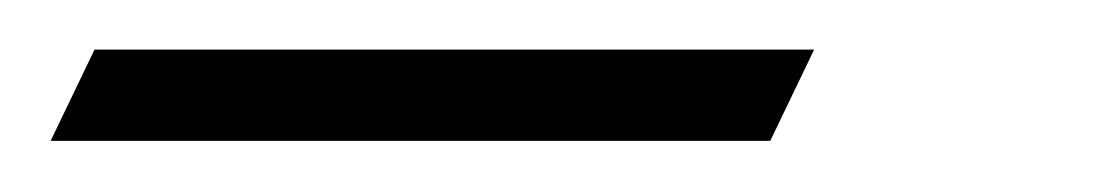

<svg xmlns="http://www.w3.org/2000/svg" viewBox="-118 90 439 77"><path d="M-97.7 146.5 -80.1 109.9H208.5L190.9 146.5Z"/></svg>

Font: Parisienne
Style: Regular
Weight: 400
Designer: Astigmatic (AOETI)
Foundry: Astigmatic (AOETI)
Version: Version 1.000